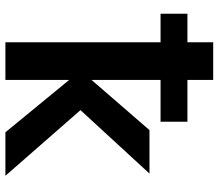

<svg xmlns="http://www.w3.org/2000/svg" viewBox="-68 -722 790 693"><g transform="rotate(90 326.5 -375.0)"><path d="M29 -560V-657H132V-750H268V-657H419V-560H268V-312H269L449 -520H606L377 -271L614 0H457L269 -229H268V0H132V-560Z"/></g></svg>

Font: Mplus 1p Bold
Style: Bold
Weight: 700
Version: Version 1.061